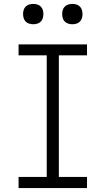

<svg xmlns="http://www.w3.org/2000/svg" viewBox="-20 -962 540 982"><path d="M75 0H425V-57H281V-679H425V-735H75V-679H219V-57H75ZM350 -838Q361 -838 371 -841Q381 -844 388.5 -851.5Q396 -859 399 -869.5Q402 -880 402 -890Q402 -901 399 -911Q396 -921 388.5 -928.5Q381 -936 371 -939Q361 -942 350 -942Q340 -942 329.5 -939Q319 -936 311.5 -928.5Q304 -921 301 -911Q298 -901 298 -890Q298 -880 301 -869.5Q304 -859 311.5 -851.5Q319 -844 329.5 -841Q340 -838 350 -838ZM150 -838Q161 -838 171 -841Q181 -844 188.5 -851.5Q196 -859 199 -869.5Q202 -880 202 -890Q202 -901 199 -911Q196 -921 188.5 -928.5Q181 -936 171 -939Q161 -942 150 -942Q140 -942 129.5 -939Q119 -936 111.5 -928.5Q104 -921 101 -911Q98 -901 98 -890Q98 -880 101 -869.5Q104 -859 111.5 -851.5Q119 -844 129.5 -841Q140 -838 150 -838Z"/></svg>

Font: Iosevka SS09 Light
Style: Regular
Weight: 300
Monospace: yes
Designer: Belleve Invis
Foundry: Belleve Invis
Version: Version 5.2.1; ttfautohint (v1.8.3)